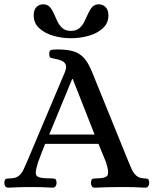

<svg xmlns="http://www.w3.org/2000/svg" viewBox="-32 -866 711 889"><path d="M426 -846Q444 -846 457 -833Q470 -820 470 -795Q470 -759 444.5 -735.5Q419 -712 379.5 -700.5Q340 -689 297 -689Q254 -689 214.5 -700.5Q175 -712 149.5 -735.5Q124 -759 124 -795Q124 -820 136.5 -833Q149 -846 168 -846Q187 -846 198.5 -833.5Q210 -821 217.5 -803Q225 -785 234 -766.5Q243 -748 257.5 -735.5Q272 -723 297 -723Q321 -723 335.5 -735.5Q350 -748 359 -766.5Q368 -785 376 -803Q384 -821 395 -833.5Q406 -846 426 -846ZM6 3Q-4 3 -8 -4Q-12 -11 -12 -19Q-11 -36 -4 -38Q3 -40 13 -40Q40 -40 54 -51Q68 -62 76.5 -80Q85 -98 93 -117L268 -531Q278 -555 272 -567.5Q266 -580 252 -585.5Q238 -591 221 -594Q206 -597 201 -599.5Q196 -602 196 -617Q196 -634 208 -635.5Q220 -637 236 -637Q277 -637 306 -629Q335 -621 356 -598.5Q377 -576 395 -531L563 -117Q570 -100 578 -82Q586 -64 599.5 -52.5Q613 -41 634 -40Q645 -40 651.5 -38Q658 -36 659 -19Q659 -11 654.5 -4Q650 3 641 3Q609 1 585 0.5Q561 0 531 0Q472 0 407 3Q397 3 393 -4Q389 -11 389 -19Q390 -36 397 -38Q404 -40 414 -40Q463 -40 467.5 -58Q472 -76 458 -117L424 -200H177Q162 -162 155.5 -145Q149 -128 147.5 -123Q146 -118 145 -117Q134 -83 133.5 -66.5Q133 -50 149.5 -45Q166 -40 205 -40Q216 -40 222.5 -38Q229 -36 230 -19Q230 -11 225.5 -4Q221 3 212 3Q180 1 156.5 0.5Q133 0 103 0Q83 0 69.5 0.5Q56 1 42 1.5Q28 2 6 3ZM196 -243H406L305 -500H302Z"/></svg>

Font: Alice
Style: Regular
Weight: 400
Designer: Ksenia Yerulevich
Foundry: Cyreal (http://www.cyreal.org/)
Version: Version 2.003; ttfautohint (v1.8.3)